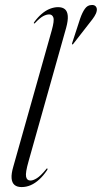

<svg xmlns="http://www.w3.org/2000/svg" viewBox="-20 -751 413 779"><path d="M248.5 -638.5 96 -97Q82.5 -50 85.8 -34.2Q89 -18.5 103.5 -18.5Q114.5 -18.5 129.5 -27.8Q144.5 -37 166.5 -63.5Q168 -66 169.2 -67Q170.5 -68 172 -67Q173.5 -66.5 173 -64.8Q172.5 -63 171 -60.5Q156 -38 139.2 -22.8Q122.5 -7.5 104.8 0.2Q87 8 67.5 8Q49 8 38.8 -0.8Q28.5 -9.5 27 -27.8Q25.5 -46 34 -75L190 -628Q201 -667.5 196.5 -680Q192 -692.5 179.5 -692.5Q168.5 -692.5 155.2 -685.5Q142 -678.5 123.5 -659Q122 -657 120.8 -656.2Q119.5 -655.5 118 -656Q117 -657 117.2 -658.2Q117.5 -659.5 119 -661.5Q133.5 -681.5 149.8 -695.2Q166 -709 183 -715.5Q200 -722 215.5 -722Q233.5 -722 243.5 -713.5Q253.5 -705 255 -686.5Q256.5 -668 248.5 -638.5ZM305 -675Q314 -701 324.5 -715.5Q335 -730 350 -730.5Q362.5 -732 368.5 -725Q374.5 -718 372.5 -707Q370.5 -696 363.2 -684.8Q356 -673.5 346.5 -662L278 -574Q276.5 -572 275.5 -571.2Q274.5 -570.5 273 -571Q271.5 -572 272 -573.2Q272.5 -574.5 273 -577Z"/></svg>

Font: Fraunces 120pt Light
Style: Italic
Weight: 300
Italic angle: -16°
Version: Version 1.000;[b76b70a41]